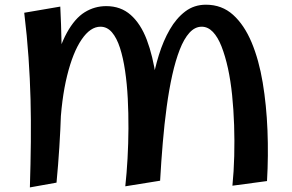

<svg xmlns="http://www.w3.org/2000/svg" viewBox="-20 -786 1242 816"><path d="M107 10.5Q110.2 -92 111.1 -184Q112 -276 109.8 -363.8Q107.5 -451.5 101.2 -542Q95 -632.5 83 -731.8L236.2 -758Q240 -681.8 241.4 -607Q242.8 -532.2 242.2 -457.9Q241.8 -383.5 239.4 -309.6Q237 -235.8 232.2 -161Q227.5 -86.2 220.2 -9.8ZM512.5 5.8Q518.5 -49 522 -111.6Q525.5 -174.2 525.9 -239.5Q526.2 -304.8 523 -367.4Q519.8 -430 511.6 -485.1Q503.5 -540.2 489.9 -582.5Q476.2 -624.8 455.8 -648.6Q435.2 -672.5 406.8 -672.5Q364 -672.5 326.9 -618.1Q289.8 -563.8 265.1 -463.8Q240.5 -363.8 234.8 -228L164 -219.8Q180 -376.8 205.2 -481.1Q230.5 -585.5 264.2 -646.8Q298 -708 340 -734Q382 -760 431.5 -760Q493.2 -760 535.6 -722.5Q578 -685 603.9 -616.8Q629.8 -548.5 643.1 -455.5Q656.5 -362.5 660 -251.5Q663.5 -140.5 660.5 -18ZM967.8 3.2Q973.8 -57 975.5 -122.6Q977.2 -188.2 975 -254.2Q972.8 -320.2 966.5 -381.8Q960.2 -443.2 948.8 -495.8Q937.2 -548.2 921.6 -588.2Q906 -628.2 884.8 -650.4Q863.5 -672.5 837.2 -672.5Q808.5 -672.5 785.1 -646.8Q761.8 -621 743.9 -575Q726 -529 712.2 -467.4Q698.5 -405.8 688.5 -332.5Q678.5 -259.2 671.8 -179.2Q665 -99.2 660.5 -18L603.5 -191.5Q604.5 -240.5 609.5 -301.6Q614.5 -362.8 625.5 -427.2Q636.5 -491.8 655.2 -552.2Q674 -612.8 701.8 -660.8Q729.5 -708.8 767.4 -737.4Q805.2 -766 855.2 -766Q923 -766 970.6 -723Q1018.2 -680 1049.4 -605.6Q1080.5 -531.2 1096.5 -435.2Q1112.5 -339.2 1116.8 -231.8Q1121 -124.2 1114.8 -16.5Z"/></svg>

Font: Marhey Light
Style: Regular
Weight: 300
Designer: Nur Syamsi & Bustanul Arifin
Foundry: Namelatype
Version: Version 1.000